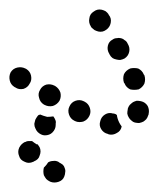

<svg xmlns="http://www.w3.org/2000/svg" viewBox="14 -322 334 405"><g transform="rotate(-90 180.5 -120.0)"><path d="M159 25Q167 20 169 11Q170 6 170 2Q169 -2 167 -6Q164 -10 161 -13Q157 -16 153 -17Q152 -17 152 -17Q147 -18 143 -18Q138 -17 135 -15Q131 -13 128 -9Q125 -6 124 -2Q123 3 123 7Q124 12 126 16Q128 19 131 22Q135 25 139 26Q140 27 142 27Q151 29 159 25ZM233 12Q236 9 238 5Q239 1 239 -4Q239 -8 238 -12Q234 -21 226 -25Q217 -28 208 -25L207 -24Q202 -22 199 -19Q196 -16 194 -12Q193 -8 193 -3Q193 1 194 6Q198 14 206 18Q215 21 224 18L225 17Q230 15 233 12ZM298 -24Q301 -27 302 -32Q303 -36 302 -40Q302 -45 299 -49Q295 -57 286 -59Q277 -61 269 -56L267 -55Q263 -53 260 -49Q258 -46 257 -41Q256 -37 256 -33Q257 -28 259 -24Q264 -16 273 -14Q282 -12 290 -17L292 -18Q296 -20 298 -24ZM102 -40Q97 -48 99 -57L100 -59Q102 -68 110 -73Q118 -78 127 -75Q136 -73 141 -65Q146 -57 143 -48V-46Q142 -44 142 -43Q141 -41 140 -40Q132 -39 124 -35Q120 -33 116 -30Q116 -30 116 -30Q116 -30 115 -30Q106 -32 102 -40ZM359 -64Q361 -68 362 -72Q363 -77 362 -81Q361 -85 358 -89Q353 -97 344 -98Q335 -100 327 -95L325 -94Q322 -91 319 -87Q317 -83 316 -79Q315 -75 316 -70Q317 -66 320 -62Q325 -55 334 -53Q344 -51 351 -57L353 -58Q356 -60 359 -64ZM125 -119Q125 -115 126 -111Q128 -106 131 -103Q134 -100 138 -98Q146 -94 155 -97Q164 -100 168 -108L169 -110Q173 -118 170 -127Q167 -136 158 -140Q150 -144 141 -141Q132 -138 128 -130L127 -128Q125 -124 125 -119ZM43 -174Q43 -180 40 -185Q35 -188 31 -192Q30 -193 29 -194Q25 -195 21 -195Q17 -195 13 -194Q9 -192 5 -189Q2 -186 0 -182L-1 -180Q-4 -172 -1 -163Q2 -154 10 -151Q15 -149 19 -149Q23 -148 28 -150Q32 -151 35 -154Q38 -158 40 -162L41 -163Q44 -169 43 -174ZM159 -175Q162 -166 170 -161Q178 -157 187 -159Q196 -162 201 -170L202 -172Q206 -180 204 -189Q201 -198 193 -202Q185 -207 176 -204Q167 -202 162 -194L161 -192Q157 -184 159 -175ZM119 -169Q110 -169 103 -176Q97 -182 97 -192Q97 -196 99 -200Q101 -204 104 -207Q107 -210 112 -212Q116 -214 120 -214Q121 -214 122 -214Q126 -213 130 -212Q134 -210 138 -207Q139 -206 140 -205Q140 -203 141 -202Q138 -195 136 -187Q136 -181 137 -174Q133 -171 130 -170Q126 -168 122 -169Q120 -169 119 -169ZM63 -201Q59 -201 54 -203Q50 -204 47 -207Q44 -210 42 -215Q41 -216 41 -217Q39 -221 39 -226Q39 -230 41 -234Q43 -239 46 -242Q49 -245 53 -246Q62 -250 71 -246Q79 -242 83 -234Q83 -233 83 -233Q85 -230 85 -226Q85 -223 85 -219Q81 -214 78 -209Q78 -208 78 -207Q76 -206 75 -205Q73 -204 72 -203Q68 -201 63 -201ZM195 -237Q198 -228 206 -224Q213 -219 223 -221Q232 -223 237 -231L238 -233Q242 -241 240 -250Q238 -259 230 -264Q222 -268 213 -266Q204 -264 199 -256L198 -254Q193 -247 195 -237Z"/></g></svg>

Font: FRB American Cursive Guidelines Dotted Extrabold
Style: Bold Italic
Weight: 800
Italic angle: -25°
Version: Version 2.0;Modular Font Editor K font №1